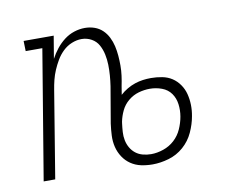

<svg xmlns="http://www.w3.org/2000/svg" viewBox="-64 -612 878 704"><g transform="rotate(-10 375.0 -260.0)"><path d="M451 8Q428 8 407.5 3.5Q387 -1 370 -12.5Q353 -24 341.5 -41.5Q330 -59 325 -79.5Q320 -100 321 -122Q322 -144 325 -166L348 -301Q351 -321 352.5 -341Q354 -361 353.5 -380.5Q353 -400 349 -419Q345 -438 336 -454.5Q327 -471 310 -480.5Q293 -490 273 -490Q255 -490 236.5 -482.5Q218 -475 203.5 -461Q189 -447 179 -430Q169 -413 161.5 -395.5Q154 -378 149.5 -360Q145 -342 142 -323L89 0H46L126 -482H64L63 -520H175L161 -436Q171 -455 184.5 -472Q198 -489 215 -502Q232 -515 252 -521.5Q272 -528 292 -528Q311 -528 328 -522Q345 -516 357.5 -504Q370 -492 378 -476Q386 -460 390 -442.5Q394 -425 395.5 -406.5Q397 -388 397 -369.5Q397 -351 394.5 -332Q392 -313 388 -294L383 -263Q395 -274 409.5 -282.5Q424 -291 439 -296Q454 -301 469 -303Q484 -305 499 -305Q520 -305 540.5 -301Q561 -297 577 -286.5Q593 -276 604.5 -259.5Q616 -243 621 -223.5Q626 -204 626.5 -183Q627 -162 623 -141Q618 -112 604.5 -82.5Q591 -53 566.5 -31.5Q542 -10 511 -1Q480 8 451 8ZM452 -30Q474 -30 497.5 -38Q521 -46 539 -62.5Q557 -79 567 -101.5Q577 -124 581 -147Q585 -170 582 -193Q579 -216 566.5 -233.5Q554 -251 532.5 -259Q511 -267 488 -267Q467 -267 446 -261Q425 -255 407.5 -240.5Q390 -226 380.5 -206Q371 -186 367 -166L366 -159Q364 -144 363 -128Q362 -112 365 -97Q368 -82 375.5 -69Q383 -56 394.5 -47Q406 -38 421 -34Q436 -30 452 -30Z"/></g></svg>

Font: Iosevka Etoile Extralight
Style: Italic
Weight: 200
Italic angle: -9°
Designer: Belleve Invis
Foundry: Belleve Invis
Version: Version 22.1.2; ttfautohint (v1.8.4)